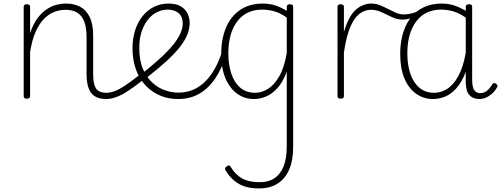

<svg xmlns="http://www.w3.org/2000/svg" viewBox="-20 -539 2816 1078"><path d="M579 17Q546 17 524 7.5Q502 -2 489.5 -20.5Q477 -39 471.5 -64.5Q466 -90 466 -123V-331Q466 -381 454 -415Q442 -449 416 -466.5Q390 -484 347 -484Q317 -484 286 -472.5Q255 -461 228 -434Q201 -407 180.5 -361.5Q160 -316 149 -247V0Q149 8 144.5 11.5Q140 15 130 15Q121 15 117 11.5Q113 8 113 0V-500Q113 -508 117 -511.5Q121 -515 130 -515Q140 -515 144.5 -511.5Q149 -508 149 -500V-353Q166 -404 190 -436Q214 -468 241.5 -486.5Q269 -505 297 -512Q325 -519 351 -519Q395 -519 429 -501.5Q463 -484 483 -444.5Q503 -405 503 -340V-123Q503 -70 518 -44Q533 -18 579 -18Q586 -18 589.5 -12.5Q593 -7 593 -0.5Q593 6 589.5 11.5Q586 17 579 17Z M576 17Q567 17 562 11.5Q557 6 557 -0.5Q557 -7 562 -12.5Q567 -18 576 -18Q599 -18 624.5 -27.5Q650 -37 683.5 -59.5Q717 -82 764 -119Q769 -124 775 -121.5Q781 -119 785 -113.5Q789 -108 789 -101.5Q789 -95 783 -90Q735 -52 698 -28Q661 -4 631.5 6.5Q602 17 576 17Z M783 -130Q843 -178 885.5 -217.5Q928 -257 954.5 -290.5Q981 -324 993.5 -353Q1006 -382 1006 -408Q1006 -445 983 -465Q960 -485 921 -485Q893 -485 865 -472.5Q837 -460 814 -433Q791 -406 776.5 -365.5Q762 -325 762 -270Q762 -199 783 -151Q804 -103 837 -73.5Q870 -44 908 -31.5Q946 -19 980 -19Q990 -19 994.5 -13Q999 -7 999 -0.5Q999 6 994.5 11.5Q990 17 980 17Q907 17 848.5 -18Q790 -53 757 -117.5Q724 -182 724 -270Q724 -321 738 -366.5Q752 -412 778.5 -446Q805 -480 842.5 -499.5Q880 -519 926 -519Q970 -519 996 -503Q1022 -487 1033.5 -461.5Q1045 -436 1045 -411Q1045 -378 1031.5 -344.5Q1018 -311 989.5 -274.5Q961 -238 915 -196Q869 -154 805 -104Z M981 17Q972 17 967 11.5Q962 6 962 -0.5Q962 -7 967 -13Q972 -19 981 -19Q1039 -19 1085.5 -45.5Q1132 -72 1167.5 -123.5Q1203 -175 1226 -247Q1228 -256 1235 -257Q1242 -258 1247.5 -253.5Q1253 -249 1250 -238Q1229 -159 1190.5 -101.5Q1152 -44 1100 -13.5Q1048 17 981 17Z M1434 519Q1364 519 1319.5 492.5Q1275 466 1246 417Q1242 410 1244 404.5Q1246 399 1254 395Q1261 388 1267.5 390.5Q1274 393 1276 399Q1301 441 1339 462.5Q1377 484 1439 484Q1487 484 1520.5 462Q1554 440 1572 395.5Q1590 351 1590 282V-136Q1567 -76 1536.5 -43Q1506 -10 1472 3.5Q1438 17 1406 17Q1353 17 1311.5 -13Q1270 -43 1246 -99Q1222 -155 1222 -235Q1222 -285 1231.5 -328.5Q1241 -372 1260 -407Q1279 -442 1307 -467Q1335 -492 1372 -505.5Q1409 -519 1456 -519Q1492 -519 1524 -509Q1556 -499 1590 -478V-500Q1590 -508 1594.5 -511.5Q1599 -515 1608 -515Q1618 -515 1622 -511.5Q1626 -508 1626 -500V285Q1626 363 1603 414.5Q1580 466 1537.5 492.5Q1495 519 1434 519ZM1412 -18Q1449 -18 1484 -39.5Q1519 -61 1547.5 -110Q1576 -159 1590 -242V-440Q1553 -467 1518.5 -476Q1484 -485 1452 -485Q1417 -485 1387 -474.5Q1357 -464 1334.5 -443.5Q1312 -423 1295.5 -393Q1279 -363 1270.5 -324.5Q1262 -286 1262 -238Q1262 -177 1278.5 -126.5Q1295 -76 1328.5 -47Q1362 -18 1412 -18Z M1892 15Q1883 15 1879 11.5Q1875 8 1875 0V-500Q1875 -508 1879 -511.5Q1883 -515 1892 -515Q1902 -515 1906.5 -511.5Q1911 -508 1911 -500V-360Q1925 -407 1942.5 -438.5Q1960 -470 1980.5 -487Q2001 -504 2022.5 -511.5Q2044 -519 2064 -519Q2070 -519 2073.5 -513.5Q2077 -508 2076.5 -501.5Q2076 -495 2072.5 -489.5Q2069 -484 2063 -484Q2037 -484 2013.5 -471.5Q1990 -459 1970.5 -431.5Q1951 -404 1936 -358Q1921 -312 1911 -244V0Q1911 8 1906.5 11.5Q1902 15 1892 15Z M2241 -429Q2216 -429 2194 -437.5Q2172 -446 2151 -457Q2130 -468 2108.5 -476Q2087 -484 2062 -484Q2053 -484 2048.5 -489.5Q2044 -495 2044 -501.5Q2044 -508 2049 -513.5Q2054 -519 2063 -519Q2091 -519 2114 -509.5Q2137 -500 2159 -488.5Q2181 -477 2202.5 -467.5Q2224 -458 2249 -458Q2266 -458 2291 -463.5Q2316 -469 2341 -486Q2346 -490 2350.5 -487.5Q2355 -485 2358 -480Q2361 -475 2360 -469.5Q2359 -464 2354 -461Q2332 -450 2310.5 -443Q2289 -436 2271.5 -432.5Q2254 -429 2241 -429Z M2411 17Q2358 17 2316 -13Q2274 -43 2250.5 -99Q2227 -155 2227 -235Q2227 -285 2236.5 -328.5Q2246 -372 2265 -407Q2284 -442 2312 -467Q2340 -492 2377 -505.5Q2414 -519 2461 -519Q2496 -519 2528 -509Q2560 -499 2595 -478V-500Q2595 -508 2599.5 -511.5Q2604 -515 2614 -515Q2624 -515 2627.5 -511.5Q2631 -508 2631 -500V-89Q2631 -66 2635.5 -49.5Q2640 -33 2650.5 -24.5Q2661 -16 2676 -16Q2689 -16 2700.5 -21Q2712 -26 2723 -37.5Q2734 -49 2745 -67Q2750 -73 2755 -73Q2760 -73 2766 -68Q2771 -64 2773 -59Q2775 -54 2771 -49Q2759 -28 2743 -13.5Q2727 1 2708.5 9Q2690 17 2672 17Q2654 17 2640 11.5Q2626 6 2615.5 -5.5Q2605 -17 2600.5 -34Q2596 -51 2595 -74Q2595 -89 2595 -104.5Q2595 -120 2595 -135Q2572 -76 2541.5 -42.5Q2511 -9 2477.5 4Q2444 17 2411 17ZM2267 -238Q2267 -177 2283.5 -126.5Q2300 -76 2334 -47Q2368 -18 2418 -18Q2454 -18 2489 -39Q2524 -60 2552 -109.5Q2580 -159 2595 -242V-440Q2558 -466 2524 -475.5Q2490 -485 2457 -485Q2422 -485 2392 -474.5Q2362 -464 2339.5 -443.5Q2317 -423 2300.5 -393Q2284 -363 2275.5 -324.5Q2267 -286 2267 -238Z"/></svg>

Font: Playwrite NG Modern Thin
Style: Regular
Weight: 250
Designer: Veronika Burian, José Scaglione
Foundry: TypeTogether
Version: Version 1.002